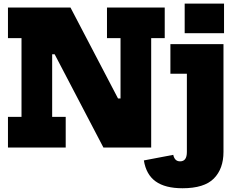

<svg xmlns="http://www.w3.org/2000/svg" viewBox="-20 -806 1298 1049"><path d="M545 0 145 -765H365L765 0ZM23.5 -597.5V-765H364.5L313.5 -509.5H265V-167.5H339V0H23.5V-167.5H97.5V-597.5ZM564.5 -597.5V-765H880V-597.5H806V0H651L586.5 -268H638.5V-597.5ZM911 -565H1201V24Q1201 116 1148.5 169.2Q1096 222.5 977 222.5Q882.5 222.5 830.5 185.2Q778.5 148 766 70.5L926.5 40Q930.5 57.5 939.5 66.5Q948.5 75.5 964 75.5Q982.5 75.5 991.8 62.8Q1001 50 1001 24V-403H911ZM989 -786.5H1204V-624.5H989Z"/></svg>

Font: Hepta Slab ExtraLight ExtraBold
Style: Regular
Weight: 800
Version: Version 1.102